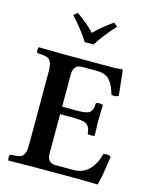

<svg xmlns="http://www.w3.org/2000/svg" viewBox="-129 -973 858 1062"><g transform="rotate(15 300.0 -442.0)"><path d="M232.9 -362.8H316.9Q372.1 -362.8 389.2 -375Q406.2 -387.2 408.2 -429.2Q413.1 -434.1 428.2 -434.1Q443.4 -434.1 448.2 -429.2Q445.8 -356.9 445.8 -341.8Q445.8 -335.4 448.2 -254.9Q444.3 -251 428.2 -251Q412.1 -251 408.2 -254.9Q405.8 -291 387.9 -305.4Q370.1 -319.8 316.9 -319.8H232.9V-94.2Q232.9 -68.8 244.9 -54.9Q256.8 -41 278.8 -41H384.8Q485.8 -41 522 -169.9Q546.9 -175.3 564 -165Q562.5 -155.8 558.1 -126Q553.7 -96.2 551.3 -79.8Q548.8 -63.5 543.9 -39.6Q539.1 -15.6 534.2 2Q531.7 2 507.6 1.5Q483.4 1 451.7 0.5Q419.9 0 398.9 0H169.9Q113.8 0 23.9 2Q19.5 -2.4 19.5 -15.1Q19.5 -27.8 23.9 -32.2Q44.4 -33.2 54.9 -34.2Q65.4 -35.2 77.1 -38.3Q88.9 -41.5 93.8 -46.9Q98.6 -52.2 103.5 -62.5Q108.4 -72.8 109.6 -86.7Q110.8 -100.6 110.8 -122.1V-523.9Q110.8 -544.9 109.4 -558.6Q107.9 -572.3 103.5 -582.5Q99.1 -592.8 93.8 -598.1Q88.4 -603.5 77.1 -607.2Q65.9 -610.8 54.7 -611.8Q43.5 -612.8 23.9 -613.8Q19.5 -618.2 19.5 -630.4Q19.5 -642.6 23.9 -647Q115.7 -645 169.9 -645H451.2Q477.1 -645 500 -648.9Q503.9 -648.9 503.9 -646Q504.9 -642.6 507.8 -616Q510.7 -589.4 514.4 -553.2Q518.1 -517.1 520 -501Q502.9 -492.2 480 -496.1Q470.7 -525.4 462.9 -542.5Q455.1 -559.6 442.1 -575.2Q429.2 -590.8 410.2 -597.4Q391.1 -604 363.8 -604H282.2Q257.8 -604 245.4 -589.1Q232.9 -574.2 232.9 -549.8ZM261.2 -740.2Q224.6 -798.8 161.1 -869.1L183.1 -886.2Q240.2 -847.2 286.1 -799.8Q330.1 -844.7 390.1 -886.2L412.1 -869.1Q350.1 -801.8 312 -740.2Z"/></g></svg>

Font: Common Serif SemiBold
Style: Regular
Weight: 600
Designer: Philipp H. Poll, Khaled Hosny
Foundry: Stefan Peev, Context Ltd.
Version: Version 1.026